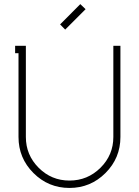

<svg xmlns="http://www.w3.org/2000/svg" viewBox="-20 -904 682 942"><path d="M299.8 -758.8 274.9 -784.2 374 -883.8 399.9 -858.9ZM106.9 -679.2V-231.9Q106.9 -143.6 169.7 -80.8Q232.4 -18.1 320.8 -18.1Q409.7 -18.1 472.9 -80.8Q536.1 -143.6 536.1 -231.9V-679.2H570.8V-231.9Q570.8 -128.4 497.6 -55.2Q424.3 18.1 320.8 18.1Q217.3 18.1 144 -55.2Q70.8 -128.4 70.8 -231.9V-643.1H54.2V-679.2Z"/></svg>

Font: RawengulkPcs
Style: Regular
Weight: 400
Version: Version 0.92